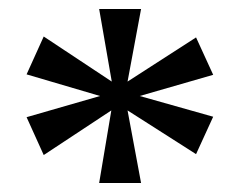

<svg xmlns="http://www.w3.org/2000/svg" viewBox="-20 -780 536 426"><path d="M200 -374 227 -535 77 -436 39 -520 202 -567 39 -615 77 -699 228 -599 200 -760H293L263 -599L415 -697L453 -614L290 -567L453 -521L415 -438L263 -535L293 -374Z"/></svg>

Font: Noto Serif Bengali SemiBold
Style: Regular
Weight: 600
Version: Version 2.003